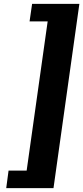

<svg xmlns="http://www.w3.org/2000/svg" viewBox="-20 -872 429 987"><path d="M255 95H12L24 5H117L225 -762H132L145 -852H388Z"/></svg>

Font: Krub
Style: Bold Italic
Weight: 700
Italic angle: -8°
Designer: Ekaluck Peanpanawate
Foundry: Cadson Demak Co.,Ltd.
Version: Version 1.000; ttfautohint (v1.6)